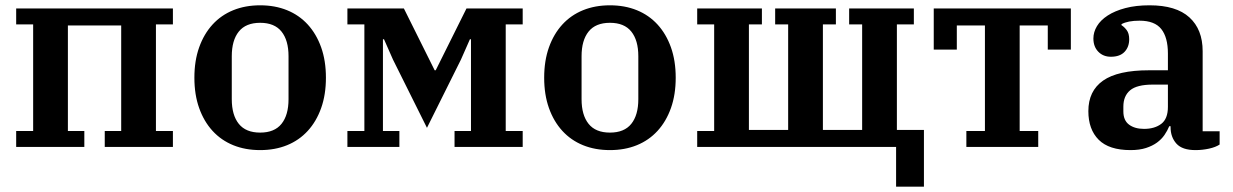

<svg xmlns="http://www.w3.org/2000/svg" viewBox="-20 -554 4648 724"><path d="M41 -60H105V-462H41V-522H632V-462H568V-60H632V0H375V-60H437V-458H236V-60H298V0H41Z M961 -54Q1015 -54 1041.5 -87Q1068 -120 1068 -180V-342Q1068 -402 1041.5 -435Q1015 -468 961 -468Q907 -468 880.5 -435Q854 -402 854 -342V-180Q854 -120 880.5 -87Q907 -54 961 -54ZM961 12Q905 12 859.5 -6.5Q814 -25 781.5 -60.5Q749 -96 731 -146.5Q713 -197 713 -261Q713 -325 731 -375.5Q749 -426 781.5 -461.5Q814 -497 859.5 -515.5Q905 -534 961 -534Q1017 -534 1062.5 -515.5Q1108 -497 1140.5 -461.5Q1173 -426 1191 -375.5Q1209 -325 1209 -261Q1209 -197 1191 -146.5Q1173 -96 1140.5 -60.5Q1108 -25 1062.5 -6.5Q1017 12 961 12Z M1290 -60H1354V-462H1290V-522H1503L1619 -289H1623L1739 -522H1951V-462H1887V-60H1951V0H1694V-60H1756V-406H1752L1718 -329L1590 -72L1462 -329L1428 -406H1424V-60H1486V0H1290Z M2280 -54Q2334 -54 2360.5 -87Q2387 -120 2387 -180V-342Q2387 -402 2360.5 -435Q2334 -468 2280 -468Q2226 -468 2199.5 -435Q2173 -402 2173 -342V-180Q2173 -120 2199.5 -87Q2226 -54 2280 -54ZM2280 12Q2224 12 2178.5 -6.5Q2133 -25 2100.5 -60.5Q2068 -96 2050 -146.5Q2032 -197 2032 -261Q2032 -325 2050 -375.5Q2068 -426 2100.5 -461.5Q2133 -497 2178.5 -515.5Q2224 -534 2280 -534Q2336 -534 2381.5 -515.5Q2427 -497 2459.5 -461.5Q2492 -426 2510 -375.5Q2528 -325 2528 -261Q2528 -197 2510 -146.5Q2492 -96 2459.5 -60.5Q2427 -25 2381.5 -6.5Q2336 12 2280 12Z M3359 0H2609V-60H2673V-462H2609V-522H2853V-462H2804V-64H2952V-462H2903V-522H3132V-462H3083V-64H3231V-462H3182V-522H3426V-462H3362V-64H3464V150H3359Z M3624 -60H3694V-458H3588V-367H3501V-522H4018V-367H3931V-458H3825V-60H3895V0H3624Z M4243 12Q4162 12 4123 -27Q4084 -66 4084 -135Q4084 -211 4139.5 -250Q4195 -289 4313 -289H4384V-352Q4384 -413 4359 -444.5Q4334 -476 4277 -476Q4233 -476 4209 -463V-459Q4219 -453 4228.5 -440.5Q4238 -428 4238 -406Q4238 -377 4220.5 -358.5Q4203 -340 4169 -340Q4140 -340 4121.5 -359Q4103 -378 4103 -409Q4103 -433 4116.5 -455.5Q4130 -478 4157 -495.5Q4184 -513 4223.5 -523.5Q4263 -534 4315 -534Q4415 -534 4465 -488.5Q4515 -443 4515 -361V-59H4579V-9Q4564 1 4539 6.5Q4514 12 4488 12Q4438 12 4416 -12.5Q4394 -37 4394 -75V-78H4389Q4382 -61 4371 -45Q4360 -29 4343 -16.5Q4326 -4 4301.5 4Q4277 12 4243 12ZM4294 -68Q4334 -68 4359 -87Q4384 -106 4384 -151V-235H4327Q4267 -235 4241.5 -213.5Q4216 -192 4216 -152V-134Q4216 -100 4237.5 -84Q4259 -68 4294 -68Z"/></svg>

Font: IBM Plex Serif SmBld
Style: Regular
Weight: 600
Designer: Mike Abbink, Paul van der Laan, Pieter van Rosmalen
Foundry: Bold Monday
Version: Version 3.001